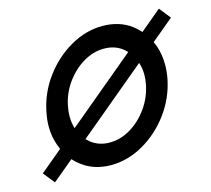

<svg xmlns="http://www.w3.org/2000/svg" viewBox="-85 -638 826 753"><g transform="rotate(-15 328.0 -261.5)"><path d="M459.5 -404.8Q453.1 -411.6 445.3 -418Q414.1 -442.4 370.1 -442.4Q326.7 -442.4 285.9 -418Q245.1 -393.6 215.6 -352.5Q186 -311.5 176.3 -261.7Q171.9 -239.7 171.9 -219.7Q171.9 -193.8 179.2 -170.9ZM489.7 -352.5 209 -118.2Q215.8 -111.3 223.6 -105Q254.9 -80.6 298.3 -80.6Q342.3 -80.6 383.1 -105Q423.8 -129.4 453.4 -170.7Q482.9 -211.9 493.2 -261.7Q497.6 -282.7 497.6 -302.7Q497.6 -329.1 489.7 -352.5ZM533.7 -466.3 619.6 -538.1 656.2 -491.7 565.9 -416.5Q570.3 -406.7 574.2 -396.5Q586.4 -360.4 586.4 -320.3Q586.4 -292 580.6 -261.7Q565.4 -187.5 520.3 -126.7Q475.1 -65.9 411.9 -29.8Q348.6 6.3 280.8 6.3Q213.4 6.3 165 -29.8Q148.4 -42 135.3 -56.6L49.8 14.6L12.7 -31.7L103 -106.9Q98.6 -116.7 95.2 -127Q82.5 -162.6 82.5 -202.6Q82.5 -231 88.9 -261.7Q103.5 -335.4 148.7 -396.5Q193.8 -457.5 257.1 -493.7Q320.3 -529.8 387.7 -529.8Q455.6 -529.8 504.4 -493.7Q520.5 -481.4 533.7 -466.3Z"/></g></svg>

Font: Qaz
Style: Italic
Weight: 400
Italic angle: -11.25°
Designer: GGBotNet
Foundry: f0n7
Version: 0.70